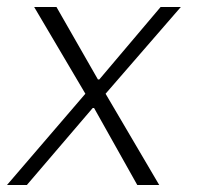

<svg xmlns="http://www.w3.org/2000/svg" viewBox="-43 -531 580 551"><path d="M351 0H414L260 -262L476 -511H418L242 -303H238L119 -511H55L202 -262L-23 0H34L223 -221H227Z"/></svg>

Font: Chivo Light
Style: Italic
Weight: 300
Italic angle: -8°
Designer: Hector Gatti
Foundry: Omnibus-Type
Version: Version 1.003;PS 001.003;hotconv 1.0.70;makeotf.lib2.5.58329